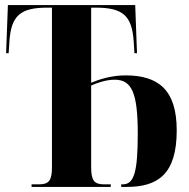

<svg xmlns="http://www.w3.org/2000/svg" viewBox="-20 -734 743 754"><path d="M104 0H415V-10H389C349 -10 338 -26 338 -78V-398C354 -405 392 -421 430 -421C497 -421 521 -371 521 -209C521 -57 506 -10 462 -10H456V0H478C600 0 674 -50 674 -222C674 -381 602 -438 473 -438C416 -438 366 -421 338 -409V-704H356C463 -704 498 -672 505 -572L508 -525H518L511 -714H11L4 -525H14L17 -572C24 -672 59 -704 166 -704H184V-78C184 -26 173 -10 133 -10H104Z"/></svg>

Font: Noto Serif Display Condensed Extra
Style: Regular
Weight: 800
Width: 3
Designer: Monotype Design Team
Foundry: Monotype Imaging Inc.
Version: Version 1.900